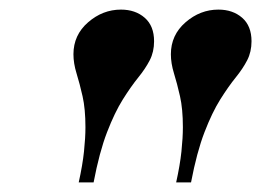

<svg xmlns="http://www.w3.org/2000/svg" viewBox="-20 -783 544 400"><path d="M347 -403Q355 -439 358 -467.5Q361 -496 361 -518Q361 -556 355 -582.5Q349 -609 342.5 -630Q336 -651 336 -670Q336 -710 366.5 -736.5Q397 -763 435 -763Q465 -763 484.5 -746Q504 -729 504 -697Q504 -675 495 -657.5Q486 -640 471 -621.5Q456 -603 439 -576Q422 -549 406 -507.5Q390 -466 378 -403ZM144 -403Q152 -439 155 -467.5Q158 -496 158 -518Q158 -556 152 -582.5Q146 -609 139.5 -630Q133 -651 133 -670Q133 -710 163.5 -736.5Q194 -763 232 -763Q262 -763 281.5 -746Q301 -729 301 -697Q301 -675 292 -657.5Q283 -640 268 -621.5Q253 -603 236 -576Q219 -549 203 -507.5Q187 -466 175 -403Z"/></svg>

Font: Libre Bodoni
Style: Bold Italic
Weight: 700
Italic angle: -13°
Version: Version 2.005;gftools[0.9.23]